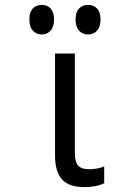

<svg xmlns="http://www.w3.org/2000/svg" viewBox="-20 -755 540 785"><path d="M205 -121V-536H286V-129Q286 -93 299.5 -78Q313 -63 344 -63Q361 -63 379.5 -66.5Q398 -70 406 -75V-6Q374 10 324 10Q262 10 233.5 -21.5Q205 -53 205 -121ZM100 -676Q100 -705 114 -720Q128 -735 151 -735Q173 -735 187 -720Q201 -705 201 -676Q201 -646 187 -630Q173 -614 151 -614Q128 -614 114 -630Q100 -646 100 -676ZM289 -676Q289 -705 303 -720Q317 -735 340 -735Q363 -735 377 -720Q391 -705 391 -676Q391 -646 377 -630Q363 -614 340 -614Q317 -614 303 -630Q289 -646 289 -676Z"/></svg>

Font: Noto Sans Mono UI Cond
Style: Regular
Weight: 400
Width: 3
Monospace: yes
Designer: Monotype Design team
Foundry: Monotype Imaging Inc.
Version: Version 1.000